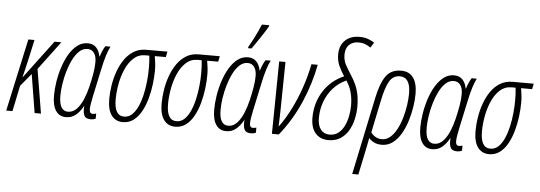

<svg xmlns="http://www.w3.org/2000/svg" viewBox="-59 -972 3930 1398"><g transform="rotate(5 1906.0 -273.0)"><path d="M2.9 0 118.2 -529.8H163.1L128.4 -372.6Q121.6 -344.7 114.5 -313Q107.4 -281.2 100.1 -253.4H102.1L309.6 -530.3H359.4L203.6 -321.8L256.8 0H210.4L164.6 -281.2L87.9 -189L48.3 0Z M439.5 9.8Q391.6 9.8 365.7 -28.3Q339.8 -66.4 339.8 -138.2Q339.8 -187.5 348.6 -242.7Q357.4 -297.9 374.8 -350.6Q392.1 -403.3 417.7 -446Q443.4 -488.8 477.1 -514.4Q510.7 -540 551.8 -540Q591.3 -540 614.3 -515.9Q637.2 -491.7 644 -451.7H646.5Q652.8 -473.1 662.4 -494.6Q671.9 -516.1 681.2 -529.8H718.8Q690.4 -477.1 666 -360.8L622.6 -157.7Q615.7 -125.5 612.1 -103Q608.4 -80.6 608.4 -61.5Q608.4 -30.8 632.3 -30.8Q639.2 -30.8 645.3 -32.2Q651.4 -33.7 657.2 -35.6V1Q650.9 5.4 640.9 7.6Q630.9 9.8 621.6 9.8Q582 9.8 571.8 -16.8Q561.5 -43.5 566.4 -80.6H564Q539.1 -37.1 509.8 -13.7Q480.5 9.8 439.5 9.8ZM450.7 -30.8Q488.3 -30.8 515.9 -60.8Q543.5 -90.8 562 -136.5Q580.6 -182.1 591.8 -229.5Q603 -277.8 611.1 -323.7Q619.1 -369.6 619.1 -408.2Q619.1 -450.7 602.1 -474.6Q585 -498.5 553.7 -498.5Q521 -498.5 494.4 -473.9Q467.8 -449.2 447.8 -409.2Q427.7 -369.1 413.8 -321.5Q399.9 -273.9 393.1 -227.1Q386.2 -180.2 386.2 -142.6Q386.2 -83.5 403.3 -57.1Q420.4 -30.8 450.7 -30.8Z M856 9.8Q802.2 9.8 772.5 -30.5Q742.7 -70.8 742.7 -149.4Q742.7 -197.3 751 -249.8Q759.3 -302.2 777.1 -352.1Q794.9 -401.9 822.8 -441.9Q850.6 -481.9 889.6 -505.9Q928.7 -529.8 979.5 -529.8H1134.8L1126.5 -489.3H1045.9Q1049.8 -468.3 1053 -441.4Q1056.2 -414.6 1056.2 -387.7Q1056.2 -339.4 1049.6 -285.2Q1043 -231 1028.6 -178.7Q1014.2 -126.5 990.7 -83.7Q967.3 -41 933.8 -15.6Q900.4 9.8 856 9.8ZM860.8 -30.8Q894.5 -30.8 919.4 -54.4Q944.3 -78.1 961.9 -117.7Q979.5 -157.2 990.2 -205.6Q1001 -253.9 1005.9 -303.7Q1010.7 -353.5 1010.7 -397Q1010.7 -449.7 1005.9 -489.3H977.1Q927.2 -489.3 891.8 -457Q856.4 -424.8 833.7 -373.3Q811 -321.8 800.3 -262.9Q789.6 -204.1 789.6 -150.4Q789.6 -30.8 860.8 -30.8Z M1238.8 9.8Q1185.1 9.8 1155.3 -30.5Q1125.5 -70.8 1125.5 -149.4Q1125.5 -197.3 1133.8 -249.8Q1142.1 -302.2 1159.9 -352.1Q1177.7 -401.9 1205.6 -441.9Q1233.4 -481.9 1272.5 -505.9Q1311.5 -529.8 1362.3 -529.8H1517.6L1509.3 -489.3H1428.7Q1432.6 -468.3 1435.8 -441.4Q1439 -414.6 1439 -387.7Q1439 -339.4 1432.4 -285.2Q1425.8 -231 1411.4 -178.7Q1397 -126.5 1373.5 -83.7Q1350.1 -41 1316.7 -15.6Q1283.2 9.8 1238.8 9.8ZM1243.7 -30.8Q1277.3 -30.8 1302.2 -54.4Q1327.1 -78.1 1344.7 -117.7Q1362.3 -157.2 1373 -205.6Q1383.8 -253.9 1388.7 -303.7Q1393.6 -353.5 1393.6 -397Q1393.6 -449.7 1388.7 -489.3H1359.9Q1310.1 -489.3 1274.7 -457Q1239.3 -424.8 1216.6 -373.3Q1193.8 -321.8 1183.1 -262.9Q1172.4 -204.1 1172.4 -150.4Q1172.4 -30.8 1243.7 -30.8Z M1610.4 9.8Q1562.5 9.8 1536.6 -28.3Q1510.7 -66.4 1510.7 -138.2Q1510.7 -187.5 1519.5 -242.7Q1528.3 -297.9 1545.7 -350.6Q1563 -403.3 1588.6 -446Q1614.3 -488.8 1647.9 -514.4Q1681.6 -540 1722.7 -540Q1762.2 -540 1785.2 -515.9Q1808.1 -491.7 1814.9 -451.7H1817.4Q1823.7 -473.1 1833.3 -494.6Q1842.8 -516.1 1852.1 -529.8H1889.6Q1861.3 -477.1 1836.9 -360.8L1793.5 -157.7Q1786.6 -125.5 1783 -103Q1779.3 -80.6 1779.3 -61.5Q1779.3 -30.8 1803.2 -30.8Q1810.1 -30.8 1816.2 -32.2Q1822.3 -33.7 1828.1 -35.6V1Q1821.8 5.4 1811.8 7.6Q1801.8 9.8 1792.5 9.8Q1752.9 9.8 1742.7 -16.8Q1732.4 -43.5 1737.3 -80.6H1734.9Q1710 -37.1 1680.7 -13.7Q1651.4 9.8 1610.4 9.8ZM1621.6 -30.8Q1659.2 -30.8 1686.8 -60.8Q1714.4 -90.8 1732.9 -136.5Q1751.5 -182.1 1762.7 -229.5Q1773.9 -277.8 1782 -323.7Q1790 -369.6 1790 -408.2Q1790 -450.7 1772.9 -474.6Q1755.9 -498.5 1724.6 -498.5Q1691.9 -498.5 1665.3 -473.9Q1638.7 -449.2 1618.7 -409.2Q1598.6 -369.1 1584.7 -321.5Q1570.8 -273.9 1564 -227.1Q1557.1 -180.2 1557.1 -142.6Q1557.1 -83.5 1574.2 -57.1Q1591.3 -30.8 1621.6 -30.8ZM1716.8 -606 1718.8 -616.2Q1731.4 -637.2 1747.8 -668.7Q1764.2 -700.2 1779.3 -731.9Q1794.4 -763.7 1803.2 -786.1H1856.4L1854.5 -775.9Q1848.1 -764.2 1833.5 -741Q1818.8 -717.8 1801 -691.2Q1783.2 -664.6 1767.3 -641.4Q1751.5 -618.2 1742.7 -606Z M1944.8 0 1951.7 -529.8H1997.6L1992.2 -167.5Q1991.2 -137.7 1990.5 -110.1Q1989.7 -82.5 1988.8 -56.6Q2034.2 -117.7 2072.8 -194.3Q2111.3 -271 2140.9 -356.7Q2170.4 -442.4 2187.5 -529.8H2233.4Q2207 -389.6 2147.5 -252.4Q2087.9 -115.2 1995.6 0Z M2358.4 9.8Q2298.3 9.8 2263.4 -29.5Q2228.5 -68.8 2228.5 -142.6Q2228.5 -250 2282.5 -335.7Q2336.4 -421.4 2432.1 -462.9Q2407.2 -500.5 2391.1 -536.4Q2375 -572.3 2375 -618.2Q2375 -682.6 2413.8 -720.7Q2452.6 -758.8 2519 -758.8Q2558.1 -758.8 2585.9 -747.6Q2613.8 -736.3 2627.9 -725.6L2604 -688Q2588.4 -699.7 2566.7 -708.7Q2544.9 -717.8 2515.6 -717.8Q2471.7 -717.8 2446.3 -691.9Q2420.9 -666 2420.9 -620.6Q2420.9 -579.1 2439 -545.9Q2457 -512.7 2483.4 -472.2Q2517.6 -419.9 2532.5 -368.7Q2547.4 -317.4 2547.4 -253.9Q2547.4 -205.6 2536.6 -158.7Q2525.9 -111.8 2503.2 -73.7Q2480.5 -35.6 2444.6 -12.9Q2408.7 9.8 2358.4 9.8ZM2362.8 -30.8Q2401.9 -30.8 2428.5 -52.5Q2455.1 -74.2 2470.9 -108.4Q2486.8 -142.6 2493.9 -181.2Q2501 -219.7 2501 -252.9Q2501 -306.6 2489.3 -350.8Q2477.5 -395 2451.2 -434.1Q2395 -408.7 2355.7 -364.3Q2316.4 -319.8 2295.9 -263.4Q2275.4 -207 2275.4 -144.5Q2275.4 -89.8 2298.8 -60.3Q2322.3 -30.8 2362.8 -30.8Z M2552.7 240.2 2671.4 -325.2Q2693.8 -433.1 2731.2 -486.6Q2768.6 -540 2842.8 -540Q2900.9 -540 2931.2 -499.3Q2961.4 -458.5 2961.4 -380.4Q2961.4 -338.9 2953.6 -287.1Q2945.8 -235.4 2929.7 -183.1Q2913.6 -130.9 2888.4 -87.2Q2863.3 -43.5 2828.4 -16.8Q2793.5 9.8 2748.5 9.8Q2715.3 9.8 2691.7 -2Q2668 -13.7 2653.3 -31.2Q2651.4 -18.6 2648.4 -3.9Q2645.5 10.7 2642.1 27.3L2597.7 240.2ZM2745.1 -30.8Q2779.3 -30.8 2806.6 -54.4Q2834 -78.1 2854.2 -117.2Q2874.5 -156.2 2887.7 -202.6Q2900.9 -249 2907.5 -295.4Q2914.1 -341.8 2914.1 -378.9Q2914.1 -498.5 2836.9 -498.5Q2786.6 -498.5 2760 -451.9Q2733.4 -405.3 2714.4 -311.5L2665 -74.2Q2676.3 -56.2 2697.3 -43.5Q2718.3 -30.8 2745.1 -30.8Z M3116.7 9.8Q3068.8 9.8 3043 -28.3Q3017.1 -66.4 3017.1 -138.2Q3017.1 -187.5 3025.9 -242.7Q3034.7 -297.9 3052 -350.6Q3069.3 -403.3 3095 -446Q3120.6 -488.8 3154.3 -514.4Q3188 -540 3229 -540Q3268.6 -540 3291.5 -515.9Q3314.5 -491.7 3321.3 -451.7H3323.7Q3330.1 -473.1 3339.6 -494.6Q3349.1 -516.1 3358.4 -529.8H3396Q3367.7 -477.1 3343.3 -360.8L3299.8 -157.7Q3293 -125.5 3289.3 -103Q3285.6 -80.6 3285.6 -61.5Q3285.6 -30.8 3309.6 -30.8Q3316.4 -30.8 3322.5 -32.2Q3328.6 -33.7 3334.5 -35.6V1Q3328.1 5.4 3318.1 7.6Q3308.1 9.8 3298.8 9.8Q3259.3 9.8 3249 -16.8Q3238.8 -43.5 3243.7 -80.6H3241.2Q3216.3 -37.1 3187 -13.7Q3157.7 9.8 3116.7 9.8ZM3127.9 -30.8Q3165.5 -30.8 3193.1 -60.8Q3220.7 -90.8 3239.3 -136.5Q3257.8 -182.1 3269 -229.5Q3280.3 -277.8 3288.3 -323.7Q3296.4 -369.6 3296.4 -408.2Q3296.4 -450.7 3279.3 -474.6Q3262.2 -498.5 3231 -498.5Q3198.2 -498.5 3171.6 -473.9Q3145 -449.2 3125 -409.2Q3105 -369.1 3091.1 -321.5Q3077.1 -273.9 3070.3 -227.1Q3063.5 -180.2 3063.5 -142.6Q3063.5 -83.5 3080.6 -57.1Q3097.7 -30.8 3127.9 -30.8Z M3533.2 9.8Q3479.5 9.8 3449.7 -30.5Q3419.9 -70.8 3419.9 -149.4Q3419.9 -197.3 3428.2 -249.8Q3436.5 -302.2 3454.3 -352.1Q3472.2 -401.9 3500 -441.9Q3527.8 -481.9 3566.9 -505.9Q3606 -529.8 3656.7 -529.8H3812L3803.7 -489.3H3723.1Q3727.1 -468.3 3730.2 -441.4Q3733.4 -414.6 3733.4 -387.7Q3733.4 -339.4 3726.8 -285.2Q3720.2 -231 3705.8 -178.7Q3691.4 -126.5 3668 -83.7Q3644.5 -41 3611.1 -15.6Q3577.6 9.8 3533.2 9.8ZM3538.1 -30.8Q3571.8 -30.8 3596.7 -54.4Q3621.6 -78.1 3639.2 -117.7Q3656.7 -157.2 3667.5 -205.6Q3678.2 -253.9 3683.1 -303.7Q3688 -353.5 3688 -397Q3688 -449.7 3683.1 -489.3H3654.3Q3604.5 -489.3 3569.1 -457Q3533.7 -424.8 3511 -373.3Q3488.3 -321.8 3477.5 -262.9Q3466.8 -204.1 3466.8 -150.4Q3466.8 -30.8 3538.1 -30.8Z"/></g></svg>

Font: Open Sans Condensed Light
Style: Italic
Weight: 300
Width: 3
Italic angle: -12°
Designer: Monotype Design Team
Foundry: Monotype Imaging Inc.
Version: Version 3.000; ttfautohint (v1.8.4)